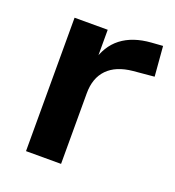

<svg xmlns="http://www.w3.org/2000/svg" viewBox="-100 -584 605 664"><g transform="rotate(20 203.0 -252.0)"><path d="M68 0V-491H190V-372H182Q197 -432 238.5 -464Q280 -496 347 -501L389 -504L398 -394L321 -387Q260 -381 228.5 -348.5Q197 -316 197 -260V0Z"/></g></svg>

Font: Nunito Sans 12pt ExtraLight 11pt
Style: Bold
Weight: 700
Version: Version 3.101;gftools[0.9.27]